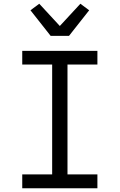

<svg xmlns="http://www.w3.org/2000/svg" viewBox="-20 -1007 640 1027"><path d="M99 0V-74H259V-662H99V-735H501V-662H341V-74H501V0ZM251 -815 143 -952 190 -987 300 -868 410 -987 457 -952 349 -815Z"/></svg>

Font: Iosevka Plex Etoile
Style: Regular
Weight: 400
Designer: Belleve Invis
Foundry: Belleve Invis
Version: Version 25.1.1; ttfautohint (v1.8.4)